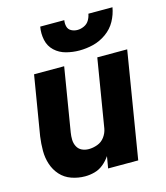

<svg xmlns="http://www.w3.org/2000/svg" viewBox="-112 -830 800 924"><g transform="rotate(-15 288.0 -368.0)"><path d="M198 8Q222 8 246 1.5Q270 -5 290 -21.5Q310 -38 324 -59L314 0H464L551 -530H402L346 -190Q342 -168 328 -149Q314 -130 292 -122Q270 -114 249 -114Q230 -114 214.5 -121.5Q199 -129 191 -144.5Q183 -160 182.5 -178Q182 -196 185 -214L237 -530H87L38 -234Q33 -198 33 -163Q33 -128 43.5 -96Q54 -64 76 -39.5Q98 -15 130.5 -3.5Q163 8 198 8ZM328 -584Q363 -584 397.5 -592.5Q432 -601 463 -623Q494 -645 511.5 -677Q529 -709 535 -744H415Q412 -727 403 -712Q394 -697 377.5 -689.5Q361 -682 345 -682Q328 -682 314 -689.5Q300 -697 296 -712.5Q292 -728 295 -744H175Q169 -710 176 -677.5Q183 -645 206.5 -623Q230 -601 262.5 -592.5Q295 -584 328 -584Z"/></g></svg>

Font: Iosevka Sparkle Heavy Oblique
Style: Regular
Weight: 900
Italic angle: -9°
Designer: Belleve Invis
Foundry: Belleve Invis
Version: Version 4.5.0; ttfautohint (v1.8.3)